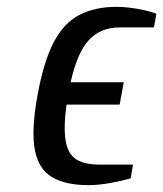

<svg xmlns="http://www.w3.org/2000/svg" viewBox="-20 -530 476 560"><path d="M238 10Q171 10 131.5 -13.5Q92 -37 81.5 -93.5Q71 -150 89 -250Q107 -350 136.5 -406.5Q166 -463 211.5 -486.5Q257 -510 319 -510Q349 -510 382 -504Q415 -498 436 -490L429 -450H329Q273 -450 239 -413Q205 -376 186 -290H341L329 -225H174Q165 -158 171.5 -119.5Q178 -81 202 -65.5Q226 -50 268 -50H368L361 -10Q338 -3 303 3.5Q268 10 238 10Z"/></svg>

Font: Cuprum
Style: Italic
Weight: 400
Italic angle: -10°
Designer: Jovanny Lemonad
Foundry: Jovanny Lemonad
Version: Version 3.000